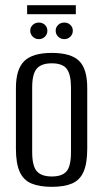

<svg xmlns="http://www.w3.org/2000/svg" viewBox="-20 -705 393 732"><path d="M177.3 7.3Q130.7 7.3 100.3 -5.3Q69.8 -17.8 55.2 -49.8Q40.7 -81.7 40.7 -138V-369.4Q40.7 -441.2 72.5 -472.2Q104.3 -503.3 177.3 -503.3Q250.4 -503.3 281.5 -472.9Q312.6 -442.6 312.6 -369.4V-138.2Q312.6 -82.5 298.7 -50.5Q284.8 -18.6 255.1 -5.6Q225.3 7.3 177.3 7.3ZM177.3 -32.2Q217.4 -32.2 234 -52.2Q250.6 -72.2 250.6 -124.8V-371.6Q250.6 -420.7 234.7 -442.1Q218.8 -463.6 177.3 -463.6Q137.6 -463.6 120.1 -443.2Q102.7 -422.8 102.7 -371.6V-124.8Q102.7 -72.9 120.1 -52.5Q137.6 -32.2 177.3 -32.2ZM128.1 -555.8Q114.4 -555.8 104.9 -565.2Q95.3 -574.6 95.3 -587.9Q95.3 -601.2 104.9 -610.1Q114.4 -619 128.1 -619Q141.9 -619 151.3 -610.1Q160.6 -601.2 160.6 -587.9Q160.6 -574.6 151.3 -565.2Q141.9 -555.8 128.1 -555.8ZM225.1 -555.8Q211.4 -555.8 201.8 -565.2Q192.3 -574.6 192.3 -587.9Q192.3 -601.2 201.8 -610.1Q211.4 -619 225.1 -619Q238.9 -619 248.2 -610.1Q257.6 -601.2 257.6 -587.9Q257.6 -574.6 248.2 -565.2Q238.9 -555.8 225.1 -555.8ZM83.4 -650.8V-685.1H269.1V-650.8Z"/></svg>

Font: Alumni Sans SC Thin
Style: Regular
Weight: 100
Designer: Robert E. Leuschke
Foundry: Robert E. Leuschke
Version: Version 1.018